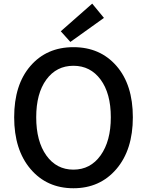

<svg xmlns="http://www.w3.org/2000/svg" viewBox="-20 -1005 794 1038"><path d="M609.4 -91.3Q520.5 12.7 377 12.7Q233.4 12.7 145 -91.3Q56.6 -195.3 56.6 -371.1Q56.6 -546.9 144.5 -648.4Q232.4 -750 377 -750Q521.5 -750 609.9 -648.4Q698.2 -546.9 698.2 -371.1Q698.2 -195.3 609.4 -91.3ZM175.8 -371.1Q175.8 -241.2 230.5 -164.6Q285.2 -87.9 377 -87.9Q468.8 -87.9 523.9 -165Q579.1 -242.2 579.1 -371.1Q579.1 -500 523.9 -574.7Q468.8 -649.4 377 -649.4Q285.2 -649.4 230.5 -574.7Q175.8 -500 175.8 -371.1ZM360.4 -778.3 308.6 -835.9 478.5 -985.4 542 -908.2Z"/></svg>

Font: Gen Shin Gothic Medium
Style: Regular
Weight: 500
Designer: [Source Han Sans]
Ryoko NISHIZUKA  (kana & ideographs); Paul D. Hunt (Latin, Greek & Cyrillic); Wenlong ZHANG  (bopomofo
Version: Version 1.002.20150607